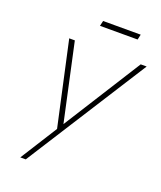

<svg xmlns="http://www.w3.org/2000/svg" viewBox="-156 -753 888 1060"><g transform="rotate(20 288.0 -223.0)"><path d="M485 -655H264L257 -624H478ZM92 209H124L576 -501H541L253 -45L154 -501H121L229 -8Z"/></g></svg>

Font: Advent Pro ExtraLight
Style: Italic
Weight: 250
Italic angle: -12°
Version: Version 3.000